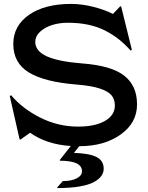

<svg xmlns="http://www.w3.org/2000/svg" viewBox="-20 -727 755 981"><path d="M37.1 -240.2Q93.8 -172.4 185.3 -126.2Q276.9 -80.1 378.9 -80.1Q465.3 -80.1 516.1 -109.1Q566.9 -138.2 566.9 -188Q566.9 -219.2 549.8 -240Q532.7 -260.7 489.3 -274.9Q445.8 -289.1 372.1 -294.9Q207.5 -308.1 127.7 -356.7Q47.9 -405.3 47.9 -502Q47.9 -595.2 128.2 -651.1Q208.5 -707 342.8 -707Q397.9 -707 456.8 -692.1Q515.6 -677.2 557.1 -655.8L594.2 -694.8L599.1 -693.8L653.8 -472.2L647 -469.2Q617.2 -502.4 586.2 -526.9Q555.2 -551.3 516.6 -571Q478 -590.8 430.2 -600.8Q382.3 -610.8 326.2 -610.8Q283.2 -610.8 245.6 -598.9Q208 -586.9 184.1 -564.2Q160.2 -541.5 160.2 -513.2Q160.2 -465.8 219.7 -439Q279.3 -412.1 400.9 -402.8Q549.8 -391.6 615 -340.1Q680.2 -288.6 680.2 -193.8Q680.2 -99.1 596.4 -39.6Q512.7 20 384.8 20L357.9 54.2Q436.5 56.6 473.1 75.2Q509.8 93.8 509.8 134.8Q509.8 154.8 498 171.6Q486.3 188.5 460.4 202.9Q434.6 217.3 387 225.6Q339.4 233.9 273.9 233.9L272 231L300.8 198.2Q344.7 198.2 371.8 184.3Q398.9 170.4 398.9 147.9Q398.9 94.2 287.1 94.2L285.2 90.8L341.8 19Q218.3 11.2 133.8 -48.8L85 -14.2L80.1 -15.1L29.8 -236.8Z"/></svg>

Font: Tiffany Gothic CC
Style: Regular
Weight: 400
Designer: indestructible type*
Foundry: Cowboy Collective
Version: Version 1.000